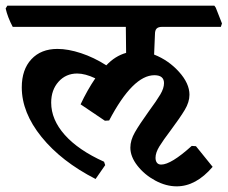

<svg xmlns="http://www.w3.org/2000/svg" viewBox="-43 -603 805 679"><path d="M505 -482 502 -410Q553 -390 590 -349Q627 -308 627 -268Q627 -242 610.5 -214.5Q594 -187 562 -144Q534 -107 520.5 -85Q507 -63 507 -45Q507 -34 512 -27.5Q517 -21 527 -21Q562 -21 635 -87L650 -86L709 -13Q650 56 582 56Q544 56 506 35.5Q468 15 443 -17Q418 -49 418 -81Q418 -107 434 -135Q450 -163 483 -209Q511 -247 524 -269Q537 -291 537 -309Q537 -337 503 -337Q427 -337 343 -177L328 -176L242 -234Q266 -285 294 -326Q258 -343 230 -343Q190 -343 164 -314Q138 -285 138 -240Q138 -180 186 -126Q234 -72 325 -31L329 -19L295 30Q174 -32 104 -118.5Q34 -205 34 -294Q34 -357 68 -393.5Q102 -430 160 -430Q198 -430 243.5 -415Q289 -400 333 -372Q364 -405 403 -416L402 -508H2Q-16 -542 -23 -573L-17 -583H715L720 -576L742 -520L738 -508H530Q517 -508 511 -502Q505 -496 505 -482Z"/></svg>

Font: Sahitya
Style: Bold
Weight: 700
Designer: Juan Pablo del Peral
Foundry: Juan Pablo del Peral (http://www.huertatipografica.com)
Version: Version 1.001;PS 001.000;hotconv 1.0.70;makeotf.lib2.5.58329